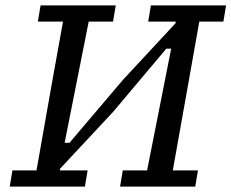

<svg xmlns="http://www.w3.org/2000/svg" viewBox="-20 -690 856 710"><path d="M528 -610 538 -670H816L806 -610H717L664 -312Q653 -249 641.5 -186Q630 -123 619 -60H712L702 0H424L434 -60H524L613 -510H595L398 -276L202 -66V-60H304L294 0H16L26 -60H115L168 -360Q179 -423 190.5 -485.5Q202 -548 213 -610H120L130 -670H408L398 -610H308L219 -162H237L434 -394L629 -604L630 -610Z"/></svg>

Font: Source Serif 4 Caption
Style: Italic
Weight: 400
Italic angle: -12°
Designer: Frank Grießhammer
Foundry: Adobe Systems Incorporated
Version: Version 4.004;hotconv 1.0.117;makeotfexe 2.5.65602